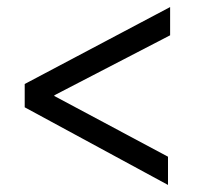

<svg xmlns="http://www.w3.org/2000/svg" viewBox="-20 -595 561 544"><path d="M456 -71V-151L134 -323V-325L462 -495V-575L50 -357V-291Z"/></svg>

Font: Fixel Text 20240404
Style: Italic
Weight: 400
Width: 4
Italic angle: -10°
Designer: AlfaBravo + MacPaw
Foundry: Kyrylo Tkachov, Marchela Mozhyna, Serhii Makarenko, Maria Weinstein, Zakhar Kryvoshyya
Version: Version 1.211;Glyphs 3.2 (3225)